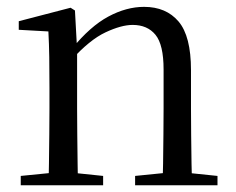

<svg xmlns="http://www.w3.org/2000/svg" viewBox="-20 -551 701 571"><path d="M41.7 0V-27.8L150.4 -38.6H182.8L286.7 -27.8V0ZM123.9 0Q125.1 -24.4 125.6 -65.3Q126.1 -106.3 126.6 -150.7Q127.1 -195.1 127.1 -228.5V-289.4Q127.1 -340.8 126.5 -380.8Q125.9 -420.7 123.9 -457.5L35.8 -462.4V-487.9L189.9 -528L202.9 -519.8L209.3 -403.1V-401.7V-228.5Q209.3 -195.1 209.8 -150.7Q210.3 -106.3 210.8 -65.3Q211.3 -24.4 212.3 0ZM381.8 0V-27.8L489.3 -38.6H522.3L626.8 -27.8V0ZM463.5 0Q464.5 -24.4 465 -64.8Q465.5 -105.3 466 -149.7Q466.5 -194.1 466.5 -228.5V-344.3Q466.5 -418.1 442.4 -447.5Q418.3 -476.9 374.6 -476.9Q340.9 -476.9 293.8 -454.8Q246.6 -432.7 192.2 -372.4L183.7 -406H193.8Q248.4 -472.9 302.1 -501.7Q355.9 -530.6 408.5 -530.6Q474 -530.6 511 -487.1Q548 -443.5 548 -342.4V-228.5Q548 -194.1 548.5 -149.7Q549 -105.3 549.6 -64.8Q550.2 -24.4 551.2 0Z"/></svg>

Font: Noto Serif HK
Style: Regular
Weight: 200
Designer: Ryoko NISHIZUKA 西塚涼子 (kana & ideographs); Frank Grießhammer (Latin, Greek & Cyrillic); Wenlong ZHANG 张文龙 (bopomofo); San
Foundry: Adobe
Version: Version 2.001;hotconv 1.1.0;makeotfexe 2.6.0